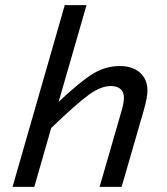

<svg xmlns="http://www.w3.org/2000/svg" viewBox="-20 -730 654 750"><path d="M233 -710H318L209 -332Q295 -413 344 -442.5Q393 -472 448 -472Q498 -472 527 -446Q556 -420 556 -376Q556 -363 552.5 -344Q549 -325 541 -297L455 0H369L454 -294Q459 -311 461.5 -324Q464 -337 464 -349Q464 -371 450.5 -382.5Q437 -394 413 -394Q374 -394 326.5 -359.5Q279 -325 180 -230L114 0H29Z"/></svg>

Font: Intel One Mono
Style: Italic
Weight: 400
Italic angle: -16°
Monospace: yes
Designer: Fred Shallcrass
Foundry: Frere-Jones Type LLC
Version: Version 1.400;hotconv 1.1.0;makeotfexe 2.6.0;FJTRelease1.4